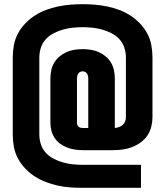

<svg xmlns="http://www.w3.org/2000/svg" viewBox="-20 -799 790 918"><path d="M375 99Q345 99 315.5 97Q286 95 257 88.5Q228 82 200 71.5Q172 61 147 45Q122 29 101 7Q80 -15 66 -41Q52 -67 46.5 -96.5Q41 -126 41 -156V-524Q41 -554 46.5 -583.5Q52 -613 66 -639Q80 -665 101 -687Q122 -709 147 -725Q172 -741 200 -751.5Q228 -762 257 -768Q286 -774 315.5 -776.5Q345 -779 375 -779Q405 -779 434.5 -776.5Q464 -774 493 -768Q522 -762 550 -751.5Q578 -741 603 -725Q628 -709 649 -687Q670 -665 684 -639Q698 -613 703.5 -583.5Q709 -554 709 -524V-240Q709 -217 703.5 -194Q698 -171 685 -151.5Q672 -132 652.5 -118Q633 -104 611 -95.5Q589 -87 566 -84Q543 -81 519 -81H375Q356 -81 337 -84Q318 -87 300 -94Q282 -101 266.5 -112.5Q251 -124 240.5 -140.5Q230 -157 225.5 -175.5Q221 -194 221 -214V-423Q221 -443 225 -462.5Q229 -482 239 -499Q249 -516 264.5 -529Q280 -542 298 -550Q316 -558 335.5 -561Q355 -564 375 -564Q395 -564 414.5 -561Q434 -558 452 -550Q470 -542 485.5 -529Q501 -516 511 -499Q521 -482 525 -462.5Q529 -443 529 -423V-187Q539 -188 549 -191.5Q559 -195 567 -202Q575 -209 578.5 -219Q582 -229 582 -240V-524Q582 -548 574.5 -571Q567 -594 551 -611.5Q535 -629 513.5 -640Q492 -651 469 -657.5Q446 -664 422.5 -666.5Q399 -669 375 -669Q351 -669 327.5 -666.5Q304 -664 281 -657.5Q258 -651 236.5 -640Q215 -629 199 -611.5Q183 -594 175.5 -571Q168 -548 168 -524V-156Q168 -132 175.5 -109Q183 -86 199 -68.5Q215 -51 236.5 -40Q258 -29 281 -22.5Q304 -16 327.5 -13.5Q351 -11 375 -11H654V99ZM402 -187V-423Q402 -430 400.5 -436Q399 -442 396 -447Q393 -452 387 -455Q381 -458 375 -458Q369 -458 363 -455Q357 -452 354 -447Q351 -442 349.5 -436Q348 -430 348 -423V-214Q348 -208 349.5 -203Q351 -198 355 -194Q359 -190 364.5 -188.5Q370 -187 375 -187Z"/></svg>

Font: Iosevka Aile Extrabold
Style: Regular
Weight: 800
Designer: Belleve Invis
Foundry: Belleve Invis
Version: Version 27.3.5; ttfautohint (v1.8.4)